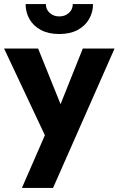

<svg xmlns="http://www.w3.org/2000/svg" viewBox="-29 -697 579 937"><path d="M530 -460H375L228 -92L306 -91L157 -460H-9L190 -37L78 220H230ZM96 -677Q96 -637 115 -603.5Q134 -570 171 -550.5Q208 -531 260 -531Q313 -531 349.5 -550.5Q386 -570 405.5 -603.5Q425 -637 425 -677H326Q326 -659 317.5 -646Q309 -633 294.5 -625Q280 -617 260 -617Q241 -617 226.5 -625Q212 -633 203.5 -646Q195 -659 195 -677Z"/></svg>

Font: Glinicke Jost Bold
Style: Bold
Weight: 700
Version: Version 3.710